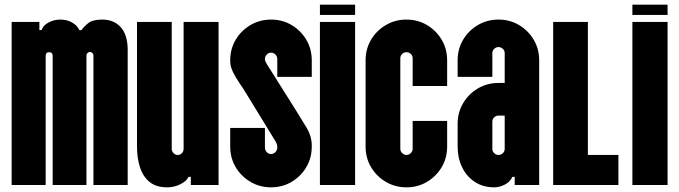

<svg xmlns="http://www.w3.org/2000/svg" viewBox="-20 -794 2915 824"><path d="M30 0V-700H149V-665H159Q164 -684 187.5 -697Q211 -710 239 -710Q269 -710 291 -696.5Q313 -683 320 -665H330Q340 -680 359 -695Q378 -710 419 -710Q469 -710 498.5 -677Q528 -644 528 -579V0H381V-556Q381 -562 376.5 -566.5Q372 -571 366 -571Q360 -571 355.5 -566.5Q351 -562 351 -556V0H206V-554Q206 -570 191 -570Q176 -570 176 -554V0Z M697 10Q650 10 621.5 -13.5Q593 -37 580.5 -76.5Q568 -116 568 -165V-700H717V-155Q717 -145 724.5 -137Q732 -129 743 -129Q754 -129 761 -137Q768 -145 768 -155V-700H918V0H799V-35H789Q782 -18 755.5 -4Q729 10 697 10Z M1143 10Q1095 10 1055 -13.5Q1015 -37 991.5 -76.5Q968 -116 968 -165V-245H1117V-160Q1117 -150 1124.5 -141.5Q1132 -133 1143 -133Q1154 -133 1162 -141.5Q1170 -150 1170 -160Q1170 -169 1168 -175.5Q1166 -182 1159 -193L1039 -389Q1026 -411 1009 -435.5Q992 -460 980 -484.5Q968 -509 968 -531V-535Q968 -584 991.5 -623.5Q1015 -663 1055 -686.5Q1095 -710 1143 -710Q1192 -710 1231.5 -686.5Q1271 -663 1294.5 -623.5Q1318 -584 1318 -535V-464H1170V-541Q1170 -552 1162 -560Q1154 -568 1143 -568Q1133 -568 1125 -560Q1117 -552 1117 -541Q1117 -534 1119.5 -529.5Q1122 -525 1127 -516L1251 -319Q1274 -282 1296 -245.5Q1318 -209 1318 -169V-165Q1318 -116 1294.5 -76.5Q1271 -37 1231.5 -13.5Q1192 10 1143 10Z M1353 -730V-774H1504V-730ZM1353 0V-700H1504V0Z M1724 10Q1676 10 1636 -13.5Q1596 -37 1572.5 -76.5Q1549 -116 1549 -165V-535Q1549 -584 1572.5 -623.5Q1596 -663 1636 -686.5Q1676 -710 1724 -710Q1773 -710 1812.5 -686.5Q1852 -663 1875.5 -623.5Q1899 -584 1899 -535V-425H1751V-544Q1751 -555 1743 -562.5Q1735 -570 1724 -570Q1714 -570 1706 -562.5Q1698 -555 1698 -544V-155Q1698 -145 1706 -137Q1714 -129 1724 -129Q1735 -129 1743 -137Q1751 -145 1751 -155V-275H1899V-165Q1899 -116 1875.5 -76.5Q1852 -37 1812.5 -13.5Q1773 10 1724 10Z M2101 10Q2053 10 2017.5 -13.5Q1982 -37 1963 -76.5Q1944 -116 1944 -165V-263Q1944 -311 1967.5 -351Q1991 -391 2031 -414.5Q2071 -438 2119 -438H2146V-566Q2146 -577 2138 -584.5Q2130 -592 2119 -592Q2109 -592 2101 -584.5Q2093 -577 2093 -566V-464H1944V-535Q1944 -584 1967.5 -623.5Q1991 -663 2031 -686.5Q2071 -710 2119 -710Q2168 -710 2207.5 -686.5Q2247 -663 2270.5 -623.5Q2294 -584 2294 -535V0H2189V-35H2179Q2169 -13 2146 -1.5Q2123 10 2101 10ZM2119 -129Q2130 -129 2138 -136.5Q2146 -144 2146 -155V-298H2119Q2109 -298 2101 -290.5Q2093 -283 2093 -272V-155Q2093 -144 2101 -136.5Q2109 -129 2119 -129Z M2354 0V-700H2503V-129H2634V0Z M2694 -730V-774H2845V-730ZM2694 0V-700H2845V0Z"/></svg>

Font: Vina Sans
Style: Regular
Weight: 400
Designer: Andree Nguyen
Foundry: Nguyen Type Foundry
Version: Version 1.002; ttfautohint (v1.8.4.7-5d5b);gftools[0.9.28]